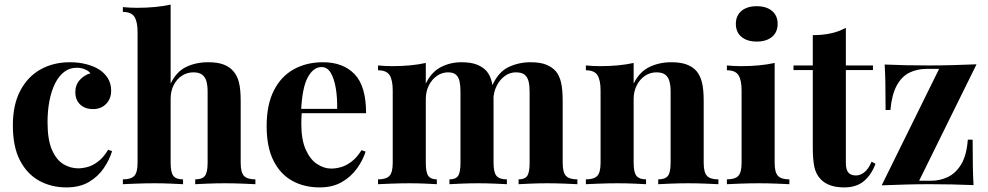

<svg xmlns="http://www.w3.org/2000/svg" viewBox="-20 -802 4302 836"><path d="M284 -531Q323 -531 355.5 -522.5Q388 -514 409 -501Q435 -485 449.5 -461.5Q464 -438 464 -407Q464 -372 442 -349.5Q420 -327 385 -327Q350 -327 329 -347Q308 -367 308 -401Q308 -433 328 -454.5Q348 -476 374 -483Q366 -493 350 -500Q334 -507 314 -507Q283 -507 259.5 -489Q236 -471 220 -439Q204 -407 195.5 -364Q187 -321 187 -270Q187 -193 206.5 -149Q226 -105 256.5 -87Q287 -69 320 -69Q339 -69 361.5 -75Q384 -81 407.5 -99Q431 -117 451 -150L468 -144Q457 -107 432 -70Q407 -33 367 -9.5Q327 14 269 14Q204 14 151.5 -14.5Q99 -43 67.5 -102.5Q36 -162 36 -256Q36 -346 68.5 -407.5Q101 -469 157 -500Q213 -531 284 -531Z M723 -782V-438Q748 -490 790.5 -510.5Q833 -531 886 -531Q929 -531 955 -520.5Q981 -510 996 -492Q1013 -473 1020.5 -443Q1028 -413 1028 -362V-93Q1028 -51 1042.5 -36Q1057 -21 1092 -21V0Q1073 -1 1034.5 -2.5Q996 -4 960 -4Q921 -4 884.5 -2.5Q848 -1 830 0V-21Q860 -21 872 -36Q884 -51 884 -93V-404Q884 -429 879 -447.5Q874 -466 860.5 -476.5Q847 -487 822 -487Q795 -487 772.5 -472.5Q750 -458 736.5 -432Q723 -406 723 -372V-93Q723 -51 735 -36Q747 -21 777 -21V0Q759 -1 724 -2.5Q689 -4 653 -4Q614 -4 574.5 -2.5Q535 -1 515 0V-21Q550 -21 564.5 -36Q579 -51 579 -93V-662Q579 -707 565.5 -728.5Q552 -750 515 -750V-771Q547 -768 577 -768Q618 -768 655 -771.5Q692 -775 723 -782Z M1386 -531Q1474 -531 1524 -479Q1574 -427 1574 -309H1245L1243 -328H1448Q1449 -377 1442 -418.5Q1435 -460 1420 -485Q1405 -510 1380 -510Q1345 -510 1320.5 -466Q1296 -422 1291 -320L1294 -314Q1293 -302 1292.5 -289Q1292 -276 1292 -262Q1292 -193 1311.5 -150Q1331 -107 1361 -87.5Q1391 -68 1422 -68Q1443 -68 1465.5 -74.5Q1488 -81 1511 -98.5Q1534 -116 1554 -148L1572 -142Q1560 -104 1534 -68Q1508 -32 1468 -9Q1428 14 1372 14Q1304 14 1252 -15Q1200 -44 1170.5 -103Q1141 -162 1141 -253Q1141 -346 1172.5 -408Q1204 -470 1259.5 -500.5Q1315 -531 1386 -531Z M1989 -531Q2031 -531 2057 -520.5Q2083 -510 2099 -492Q2115 -473 2122 -442.5Q2129 -412 2129 -362V-93Q2129 -51 2142 -36Q2155 -21 2187 -21V0Q2169 -1 2132.5 -2.5Q2096 -4 2061 -4Q2025 -4 1990 -2.5Q1955 -1 1937 0V-21Q1964 -21 1974.5 -36Q1985 -51 1985 -93V-404Q1985 -429 1981 -447.5Q1977 -466 1965.5 -476.5Q1954 -487 1931 -487Q1905 -487 1883 -472Q1861 -457 1847.5 -430.5Q1834 -404 1834 -371V-93Q1834 -51 1845 -36Q1856 -21 1882 -21V0Q1866 -1 1832.5 -2.5Q1799 -4 1764 -4Q1726 -4 1686 -2.5Q1646 -1 1626 0V-21Q1661 -21 1675.5 -36Q1690 -51 1690 -93V-408Q1690 -453 1676.5 -474.5Q1663 -496 1626 -496V-517Q1658 -514 1688 -514Q1730 -514 1766.5 -517.5Q1803 -521 1834 -528V-438Q1858 -488 1899 -509.5Q1940 -531 1989 -531ZM2290 -531Q2332 -531 2358 -520.5Q2384 -510 2400 -492Q2416 -473 2423 -442.5Q2430 -412 2430 -362V-93Q2430 -51 2444.5 -36Q2459 -21 2494 -21V0Q2475 -1 2437 -2.5Q2399 -4 2362 -4Q2326 -4 2291 -2.5Q2256 -1 2238 0V-21Q2265 -21 2275.5 -36Q2286 -51 2286 -93V-404Q2286 -429 2281.5 -447.5Q2277 -466 2264.5 -476.5Q2252 -487 2226 -487Q2200 -487 2178 -471Q2156 -455 2142.5 -428Q2129 -401 2128 -368L2123 -429Q2150 -489 2194.5 -510Q2239 -531 2290 -531Z M2903 -531Q2945 -531 2971.5 -520.5Q2998 -510 3013 -492Q3029 -473 3036.5 -443Q3044 -413 3044 -362V-93Q3044 -51 3058.5 -36Q3073 -21 3108 -21V0Q3089 -1 3051 -2.5Q3013 -4 2976 -4Q2938 -4 2901.5 -2.5Q2865 -1 2846 0V-21Q2876 -21 2888 -36Q2900 -51 2900 -93V-404Q2900 -429 2895 -447.5Q2890 -466 2877 -476.5Q2864 -487 2838 -487Q2811 -487 2788.5 -472Q2766 -457 2752.5 -430.5Q2739 -404 2739 -371V-93Q2739 -51 2751.5 -36Q2764 -21 2793 -21V0Q2775 -1 2740.5 -2.5Q2706 -4 2669 -4Q2631 -4 2591 -2.5Q2551 -1 2531 0V-21Q2566 -21 2580.5 -36Q2595 -51 2595 -93V-408Q2595 -453 2581.5 -474.5Q2568 -496 2531 -496V-517Q2563 -514 2593 -514Q2635 -514 2671.5 -517.5Q2708 -521 2739 -528V-438Q2764 -489 2807 -510Q2850 -531 2903 -531Z M3275 -775Q3317 -775 3341.5 -754.5Q3366 -734 3366 -698Q3366 -662 3341.5 -641.5Q3317 -621 3275 -621Q3233 -621 3208.5 -641.5Q3184 -662 3184 -698Q3184 -734 3208.5 -754.5Q3233 -775 3275 -775ZM3353 -528V-93Q3353 -51 3367.5 -36Q3382 -21 3417 -21V0Q3399 -1 3361 -2.5Q3323 -4 3284 -4Q3245 -4 3205 -2.5Q3165 -1 3145 0V-21Q3180 -21 3194.5 -36Q3209 -51 3209 -93V-408Q3209 -453 3195.5 -474.5Q3182 -496 3145 -496V-517Q3177 -514 3207 -514Q3249 -514 3285.5 -517.5Q3322 -521 3353 -528Z M3663 -681V-517H3781V-497H3663V-93Q3663 -63 3674 -50.5Q3685 -38 3707 -38Q3725 -38 3743 -51.5Q3761 -65 3775 -98L3792 -89Q3776 -44 3743.5 -15Q3711 14 3655 14Q3622 14 3597 5.5Q3572 -3 3555 -20Q3533 -42 3526 -74.5Q3519 -107 3519 -159V-497H3435V-517H3519V-649Q3561 -649 3596.5 -656.5Q3632 -664 3663 -681Z M4232 -522 3982 -15H4034Q4073 -15 4107.5 -31.5Q4142 -48 4165.5 -87Q4189 -126 4194 -194H4215Q4215 -121 4216 -74.5Q4217 -28 4219 4Q4174 2 4125 1Q4076 0 4027 0Q3976 0 3922 1.5Q3868 3 3819 5L4069 -502H4013Q3973 -502 3939.5 -485.5Q3906 -469 3884.5 -429.5Q3863 -390 3857 -323H3836Q3836 -397 3835 -443Q3834 -489 3832 -521Q3878 -519 3927 -518Q3976 -517 4024 -517Q4076 -517 4129.5 -518.5Q4183 -520 4232 -522Z"/></svg>

Font: Playfair Display
Style: Bold
Weight: 700
Designer: Claus Eggers Sørensen
Foundry: Claus Eggers Sørensen
Version: Version 1.203